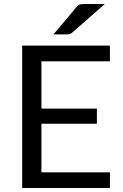

<svg xmlns="http://www.w3.org/2000/svg" viewBox="-20 -946 618 966"><path d="M533.5 -79 533 0H91.5V-716.5H533V-637.5H188.5V-399.5H467.5V-323.5H188.5V-79ZM507.5 -926 344.5 -783Q337 -776 330 -774.5Q323 -773 313 -773H249L364.5 -910Q373 -921 381.8 -923.5Q390.5 -926 407 -926Z"/></svg>

Font: Lato
Style: Regular
Weight: 400
Designer: Lukasz Dziedzic with Adam Twardoch and Botio Nikoltchev
Foundry: tyPoland Lukasz Dziedzic
Version: Version 2.010; 2014-09-01; http://www.latofonts.com/; ttfaut